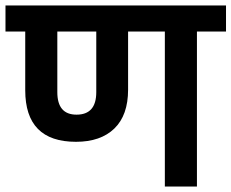

<svg xmlns="http://www.w3.org/2000/svg" viewBox="-47 -680 844 700"><path d="M304 -344V-565H162V-344Q162 -262 232 -262Q304 -262 304 -344ZM777 -660V-565H671V0H554V-565H420V-353Q420 -260 370 -211.5Q320 -163 230 -163Q45 -163 45 -351V-565H-27V-660Z"/></svg>

Font: Hind Semibold
Style: Regular
Weight: 600
Designer: Manushi Parikh, Satya Rajpurohit
Foundry: Indian Type Foundry
Version: Version 1.201;PS 1.0;hotconv 1.0.78;makeotf.lib2.5.61930; tt